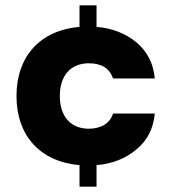

<svg xmlns="http://www.w3.org/2000/svg" viewBox="-20 -617 671 722"><path d="M42 -256C42 -108 130 -9 279 4V85H343V4C403 -1 453 -21 494 -56C535 -90 557 -135 562 -190H405C394 -154 361 -133 314 -133C246 -133 205 -179 205 -256C205 -333 246 -379 314 -379C362 -379 392 -360 405 -322H562C557 -377 535 -422 494 -457C453 -491 403 -511 343 -516V-597H279V-516C130 -503 42 -404 42 -256Z"/></svg>

Font: Poppins
Style: Bold
Weight: 700
Designer: Ninad Kale (Devanagari), Jonny Pinhorn (Latin)
Foundry: Indian Type Foundry
Version: 4.004